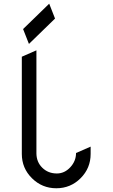

<svg xmlns="http://www.w3.org/2000/svg" viewBox="-20 -1007 602 1027"><path d="M103.5 -851.6 243.2 -987.3 274.4 -907.7 134.8 -772ZM386.7 -188.5 464.8 -222.7V-183.6Q464.8 -107.4 411.1 -53.7Q357.4 0 281.2 0Q205.1 0 150.9 -53.7Q96.7 -107.4 96.7 -183.6V-703.6L174.8 -737.8V-185.1Q175.8 -139.6 206.1 -109.9Q237.3 -79.1 284.2 -79.1Q325.2 -79.1 356 -112.3Q386.7 -145.5 386.7 -188.5Z"/></svg>

Font: NovaMono
Style: Regular
Weight: 400
Monospace: yes
Version: Version 1.2